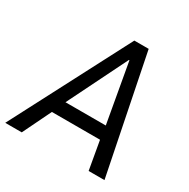

<svg xmlns="http://www.w3.org/2000/svg" viewBox="-172 -851 982 997"><g transform="rotate(30 319.0 -352.5)"><path d="M-13 0 354 -705H440L582 0H487L451 -205L487 -170H137L186 -206L86 0ZM380 -604 193 -226 180 -249H470L450 -227L383 -604Z"/></g></svg>

Font: Nunito Sans 7pt Condensed Medium
Style: Italic
Weight: 500
Width: 3
Italic angle: -9°
Designer: Vernon Adams
Foundry: Vernon Adams
Version: Version 3.101;gftools[0.9.27]